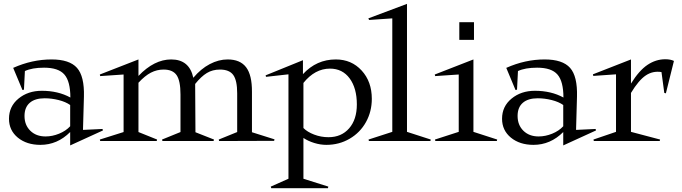

<svg xmlns="http://www.w3.org/2000/svg" viewBox="-20 -736 3560 1002"><path d="M26.9 -116.2Q26.9 -180.7 76.4 -221.4Q126 -262.2 198.2 -262.2Q283.2 -262.2 347.2 -227.1Q347.2 -311 316.2 -346.9Q285.2 -382.8 210 -382.8Q147.5 -382.8 109.9 -365.2L105 -268.1L97.2 -266.1L48.8 -381.8Q147.5 -425.8 249 -425.8Q342.8 -425.8 381.8 -381.8Q420.9 -337.9 418 -231.9L413.1 -58.1L515.1 -63L517.1 -55.2L346.2 22.9V-46.9Q279.3 20 190.9 20Q119.1 20 73 -17.8Q26.9 -55.7 26.9 -116.2ZM107.9 -130.9Q107.9 -83.5 138.2 -53.7Q168.5 -23.9 217.8 -23.9Q252.9 -23.9 288.3 -38.3Q323.7 -52.7 346.2 -77.1V-188Q322.8 -204.6 285.9 -213.9Q249 -223.1 212.9 -223.1Q162.6 -223.1 135.3 -199.5Q107.9 -175.8 107.9 -130.9Z M998.5 -297.9 1000 -45.9 1096.7 -7.8 1094.7 0H827.6L825.7 -7.8L921.9 -46.9V-243.2Q921.9 -314 901.9 -343.5Q881.8 -373 834 -373Q798.8 -373 767.6 -356.9Q736.3 -340.8 702.6 -304.2V-46.9L799.8 -7.8L797.9 0H502.9L501 -7.8L625 -46.9V-347.2L502.9 -338.9L501 -347.2L702.6 -425.8V-339.8Q784.7 -425.8 873.5 -425.8Q968.3 -425.8 988.8 -330.1Q1028.3 -377 1074.7 -401.4Q1121.1 -425.8 1168 -425.8Q1233.4 -425.8 1264.4 -385Q1295.4 -344.2 1294.9 -256.8V-45.9L1412.6 -8.8L1410.6 -1L1123.5 0L1121.6 -7.8L1217.8 -46.9V-249Q1217.8 -316.4 1197.3 -344.7Q1176.8 -373 1127.9 -373Q1089.4 -373 1059.6 -355Q1029.8 -336.9 998.5 -297.9Z M1563.5 -67.9Q1583.5 -47.4 1619.4 -33.7Q1655.3 -20 1694.3 -20Q1761.7 -20 1802 -66.2Q1842.3 -112.3 1842.3 -190.9Q1842.3 -275.9 1804.7 -326.9Q1767.1 -377.9 1702.1 -377.9Q1623.5 -377.9 1563.5 -303.2ZM1366.2 -342.8 1561 -421.9V-349.1Q1631.8 -425.8 1732.4 -425.8Q1814.5 -425.8 1867.4 -367.9Q1920.4 -310.1 1920.4 -220.2Q1920.4 -153.8 1889.9 -98.9Q1859.4 -43.9 1804.7 -12Q1750 20 1683.1 20Q1651.9 20 1619.6 10Q1587.4 0 1563.5 -16.1V196.8L1693.4 237.8L1691.4 246.1H1395.5L1393.1 237.8L1485.4 196.8V-348.1L1368.2 -335Z M1906.2 -631.8 1902.3 -640.1 2104 -715.8V-47.9L2228 -7.8L2226.1 0H1905.3L1903.3 -7.8L2027.3 -47.9V-640.1Z M2450.7 -47.9 2574.7 -7.8 2572.8 0H2252L2250 -7.8L2374 -47.9V-347.2L2251 -338.9L2249 -347.2L2450.7 -425.8ZM2377 -527.8V-620.1H2453.6V-527.8Z M2600.1 -116.2Q2600.1 -180.7 2649.7 -221.4Q2699.2 -262.2 2771.5 -262.2Q2856.4 -262.2 2920.4 -227.1Q2920.4 -311 2889.4 -346.9Q2858.4 -382.8 2783.2 -382.8Q2720.7 -382.8 2683.1 -365.2L2678.2 -268.1L2670.4 -266.1L2622.1 -381.8Q2720.7 -425.8 2822.3 -425.8Q2916 -425.8 2955.1 -381.8Q2994.1 -337.9 2991.2 -231.9L2986.3 -58.1L3088.4 -63L3090.3 -55.2L2919.4 22.9V-46.9Q2852.5 20 2764.2 20Q2692.4 20 2646.2 -17.8Q2600.1 -55.7 2600.1 -116.2ZM2681.2 -130.9Q2681.2 -83.5 2711.4 -53.7Q2741.7 -23.9 2791 -23.9Q2826.2 -23.9 2861.6 -38.3Q2897 -52.7 2919.4 -77.1V-188Q2896 -204.6 2859.1 -213.9Q2822.3 -223.1 2786.1 -223.1Q2735.8 -223.1 2708.5 -199.5Q2681.2 -175.8 2681.2 -130.9Z M3272.9 -47.9 3424.8 -7.8 3422.9 0H3079.1L3077.1 -7.8L3194.8 -47.9V-348.1L3076.2 -339.8L3074.2 -348.1L3272.9 -425.8V-299.8Q3315.4 -368.2 3359.1 -397.5Q3402.8 -426.8 3452.1 -426.8Q3479.5 -426.8 3497.1 -418L3455.1 -249L3446.8 -251L3432.1 -359.9Q3387.2 -367.2 3350.1 -342.3Q3313 -317.4 3272.9 -251Z"/></svg>

Font: Halibut
Style: Regular
Weight: 400
Designer: Matteo Maggi
Foundry: Collletttivo
Version: Version 3.080 | FøM Fix